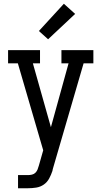

<svg xmlns="http://www.w3.org/2000/svg" viewBox="-20 -787 540 1022"><path d="M76 215V145H129Q139 145 150 142.5Q161 140 168.5 132.5Q176 125 180 115Q184 105 187 94L210 13L75 -450H23V-520H193V-450H155L251 -110L345 -450H307V-520H477V-450H425L261 113Q261 116 260 118Q259 120 259 123Q252 144 241.5 163.5Q231 183 213 195.5Q195 208 173 211.5Q151 215 129 215ZM236 -578 187 -622 320 -767 380 -713Z"/></svg>

Font: Iosevka Gothic
Style: Regular
Weight: 400
Monospace: yes
Designer: Belleve Invis
Foundry: Belleve Invis
Version: Version 15.5.1; ttfautohint (v1.8.4)